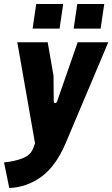

<svg xmlns="http://www.w3.org/2000/svg" viewBox="-49 -720 558 954"><path d="M-3 214 -29 87Q24 82 64.5 66Q105 50 118 12L125 -8L37 -510H188L217 -343L218 -217Q218 -208 225 -208Q232 -208 235 -217L337 -510H489L277 -8Q228 107 155.5 159Q83 211 -3 214ZM317 -578 335 -700H469L451 -578ZM113 -578 131 -700H265L247 -578Z"/></svg>

Font: Finlandica
Style: Italic
Weight: 400
Italic angle: -8°
Designer: Niklas Ekholm, Juho Hiilivirta, Jaakko Suomalainen
Foundry: Helsinki Type Studio
Version: Version 1.064